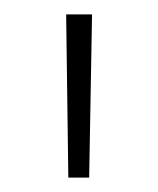

<svg xmlns="http://www.w3.org/2000/svg" viewBox="-20 -780 220 267"><path d="M75 -533 72 -760H108L104 -533Z"/></svg>

Font: Murecho Thin ExtraLight
Style: Regular
Weight: 250
Version: Version 1.010